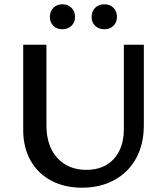

<svg xmlns="http://www.w3.org/2000/svg" viewBox="-20 -866 774 893"><path d="M212 -787Q212 -813 228 -829.5Q244 -846 270 -846Q296 -846 312.5 -829.5Q329 -813 329 -787Q329 -762 312.5 -746Q296 -730 270 -730Q244 -730 228 -746Q212 -762 212 -787ZM406 -787Q406 -813 422.5 -829.5Q439 -846 466 -846Q492 -846 508 -829.5Q524 -813 524 -787Q524 -762 507.5 -746Q491 -730 466 -730Q439 -730 422.5 -746Q406 -762 406 -787ZM88 -261V-658H196V-283Q196 -187 246.5 -131.5Q297 -76 382 -76Q463 -76 509.5 -127Q556 -178 556 -265V-658H649V-283Q649 -196 613.5 -130.5Q578 -65 512.5 -29Q447 7 361 7Q280 7 218 -26Q156 -59 122 -119.5Q88 -180 88 -261Z"/></svg>

Font: Ysabeau SC Semibold
Style: Regular
Weight: 600
Designer: Christian Thalmann (Catharsis Fonts)
Version: Version 0.003